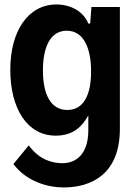

<svg xmlns="http://www.w3.org/2000/svg" viewBox="-20 -613 611 847"><path d="M383.3 -582 377.9 -509.3H369.6C348.1 -562 293 -593.3 229 -593.3C104.5 -593.3 25.4 -476.6 25.4 -305.7C25.4 -130.4 102.5 -14.6 225.6 -14.6C306.6 -14.6 344.2 -58.6 369.6 -104V-38.6C369.6 67.9 314.9 106.9 255.9 106.9C214.4 106.9 155.3 94.7 106.9 28.3L39.1 110.8C97.7 188.5 191.9 213.9 260.7 213.9C384.8 213.9 508.8 153.8 508.8 -44.4V-582ZM276.9 -127.9C201.2 -127.9 169.4 -201.2 169.4 -302.2C169.4 -404.8 201.7 -477.5 274.4 -477.5C351.1 -477.5 381.8 -397 381.8 -297.4C381.8 -196.3 350.1 -127.9 276.9 -127.9Z"/></svg>

Font: Decalotype SemiBold
Style: Regular
Weight: 600
Designer: Alfredo Marco Pradil
Foundry: Alfredo Marco Pradil
Version: Version 1.0